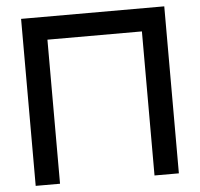

<svg xmlns="http://www.w3.org/2000/svg" viewBox="-53 -805 894 859"><g transform="rotate(-5 394.0 -375.0)"><path d="M715.8 -750V0H606.4V-647H182.1V0H72.8V-750Z"/></g></svg>

Font: Manrope3 Semibold
Style: Regular
Weight: 600
Width: 4
Designer: Mikhail Sharanda
Foundry: Mikhail Sharanda
Version: Version 3.000;PS 003.000;hotconv 1.0.88;makeotf.lib2.5.64775